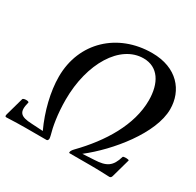

<svg xmlns="http://www.w3.org/2000/svg" viewBox="-161 -843 1035 1013"><g transform="rotate(30 356.0 -336.5)"><path d="M-7 3C39 1 80 0 106 0H237C242 0 246 -5 247 -12C247 -17 246 -23 244 -31C231 -76 218 -147 218 -235C218 -456 324 -629 466 -629C555 -629 600 -555 600 -450C600 -301 509 -153 389 -30C380 -21 374 -11 374 -6C373 -2 374 0 378 0H509C536 0 577 1 621 3C628 3 633 -2 635 -11L666 -122C668 -129 630 -129 629 -123C610 -57 580 -38 508 -35L437 -31C566 -131 721 -320 721 -466C721 -580 643 -676 491 -676C282 -676 126 -531 126 -322C126 -232 152 -126 196 -31L127 -35C55 -38 38 -57 55 -122C58 -132 20 -131 18 -122L-13 -11C-15 -2 -14 3 -7 3Z"/></g></svg>

Font: Junicode Two Beta SemiCondensed Medium
Style: Italic
Weight: 500
Width: 4
Italic angle: -10°
Version: Version 1.063